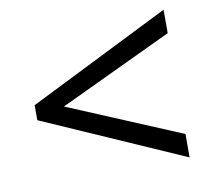

<svg xmlns="http://www.w3.org/2000/svg" viewBox="-62 -677 695 630"><g transform="rotate(-10 286.0 -362.0)"><path d="M521 -116 50 -323V-373L521 -608V-530L144 -352L521 -194Z"/></g></svg>

Font: Noto Sans Vai
Style: Regular
Weight: 400
Designer: Monotype Design Team
Foundry: Monotype Imaging Inc.
Version: Version 2.001; ttfautohint (v1.8.4.7-5d5b)